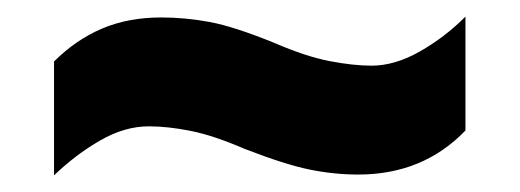

<svg xmlns="http://www.w3.org/2000/svg" viewBox="-20 -468 626 231"><path d="M274 -289Q237 -305 209.5 -310.5Q182 -316 159 -316Q130 -316 100.5 -299Q71 -282 45 -257V-394Q71 -420 102.5 -433.5Q134 -447 174 -447Q203 -447 232.5 -441.5Q262 -436 311 -416Q348 -400 376.5 -394.5Q405 -389 427 -389Q455 -389 485 -406Q515 -423 540 -448V-311Q489 -258 411 -258Q382 -258 352.5 -264Q323 -270 274 -289Z"/></svg>

Font: Noto Sans Myanmar Black
Style: Regular
Weight: 900
Designer: Monotype Design Team
Foundry: Monotype Imaging Inc.
Version: Version 2.107; ttfautohint (v1.8.4.7-5d5b)